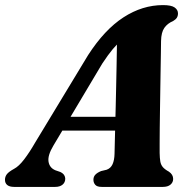

<svg xmlns="http://www.w3.org/2000/svg" viewBox="-49 -733 754 753"><path d="M160.3 -161.8Q137.4 -123.5 141.3 -99.1Q145.2 -74.8 168.2 -65.2L187.6 -58.5Q198.3 -53.2 202.6 -46.3Q206.9 -39.5 206.9 -32.3Q206.9 -17.4 196.2 -8.7Q185.6 0 167.5 0H6.4Q-11.4 0 -20.5 -7.3Q-29.5 -14.7 -29.5 -27.8Q-29.5 -40 -22.3 -49.5Q-15.2 -59.1 6.4 -71Q24.7 -80.5 45.8 -108Q66.9 -135.6 88.4 -173.1L296.4 -516.7Q361.1 -617 435.3 -665Q509.4 -713 590.4 -713Q622.7 -713 635.8 -703.8Q649 -694.5 649 -680.5Q649 -670.5 644.6 -663.5Q640.2 -656.5 629.8 -650.4Q608.1 -641.4 595.6 -623.8Q583.2 -606.2 582.6 -571.8Q582.6 -554 582 -524.8Q581.5 -495.6 580.9 -459.3Q580.3 -423 579.7 -383.2Q579.1 -343.4 578.5 -304.4Q577.9 -265.4 577.5 -231.1Q577.2 -196.8 577.1 -171.1Q577.1 -145.5 577.1 -132.9Q577.5 -112.9 579.7 -99.9Q581.9 -86.9 589.5 -77.8Q597.1 -68.8 613.4 -59.8Q630.1 -48.5 630.1 -31.3Q630.1 -17.8 619.6 -8.9Q609.1 0 589.8 0H349.7Q331.7 0 324.6 -8.2Q317.4 -16.5 317.4 -28Q317.4 -40.2 325.1 -48.1Q332.7 -56 347.5 -62.1L369.2 -67.3Q385.3 -73 392.5 -89.1Q399.7 -105.3 400.2 -130Q400.7 -147.8 401.3 -176.3Q401.9 -204.8 402.9 -240.4Q403.9 -276 404.8 -315.6Q405.6 -355.2 406.6 -395.7Q407.6 -436.1 408.2 -473.9Q408.8 -511.6 409.4 -543.8Q409.9 -575.9 409.9 -598.7L448.7 -588Q437.5 -582.3 423.9 -571.4Q410.2 -560.4 392.9 -539.8Q375.6 -519.2 352.1 -483.7ZM156.6 -220.7 167.8 -274.9H452.5L447.7 -220.7Z"/></svg>

Font: Fraunces Wonky
Style: Italic
Weight: 900
Italic angle: -16°
Version: Version 1.000;[b76b70a41]